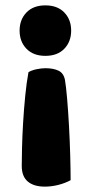

<svg xmlns="http://www.w3.org/2000/svg" viewBox="-20 -479 338 715"><path d="M61 139Q61 116 62 72.5Q63 29 66 -21.5Q69 -72 74 -122.5Q79 -173 86 -210Q90 -213 98 -216Q106 -219 115 -221Q124 -223 133 -224Q142 -225 149 -225Q178 -225 197.5 -216Q217 -207 222 -181Q226 -158 230 -111Q234 -64 237 -9Q240 46 241.5 100Q243 154 243 192Q223 203 197.5 209.5Q172 216 147 216Q106 216 83.5 197Q61 178 61 139ZM245 -365Q245 -324 219.5 -297.5Q194 -271 149 -271Q104 -271 78.5 -297.5Q53 -324 53 -365Q53 -406 78.5 -432.5Q104 -459 149 -459Q194 -459 219.5 -432.5Q245 -406 245 -365Z"/></svg>

Font: Baloo Bhai
Style: Regular
Weight: 400
Designer: Supriya Tembe, Noopur Datye and Ek Type
Foundry: Ek Type
Version: Version 1.100;PS 1.000;hotconv 1.0.88;makeotf.lib2.5.647800;